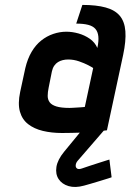

<svg xmlns="http://www.w3.org/2000/svg" viewBox="-20 -530 531 781"><path d="M407 -13H317L315 -3L241 87Q214 120 209.5 149Q205 178 218.5 198.5Q232 219 259 227Q286 235 322 225Q330 223 348.5 217.5Q367 212 387 206Q407 200 421 195.5Q435 191 434 191L425 119Q425 119 412 123Q399 127 380.5 133Q362 139 343.5 145Q325 151 314 155Q300 160 293.5 155.5Q287 151 288 141.5Q289 132 296 124L405 -2ZM376 -335Q366 -358 345 -372.5Q324 -387 299 -394Q274 -401 250 -401Q223 -401 196.5 -392Q170 -383 147.5 -365Q125 -347 108.5 -319Q92 -291 83 -253L62 -156Q52 -108 61 -76Q70 -44 94.5 -25Q119 -6 154.5 2.5Q190 11 232 11Q252 11 271.5 10.5Q291 10 309.5 9.5Q328 9 346 7.5Q364 6 381 4Q398 2 415 0L481 -307Q493 -364 490 -403Q487 -442 467.5 -465.5Q448 -489 410 -499.5Q372 -510 315 -510L290 -434Q319 -434 338.5 -429Q358 -424 368 -412.5Q378 -401 380 -382Q382 -363 376 -335ZM359 -253 325 -95Q325 -95 320.5 -94.5Q316 -94 308.5 -93.5Q301 -93 292.5 -92.5Q284 -92 276 -91.5Q268 -91 263 -91Q229 -91 209.5 -97Q190 -103 182 -114Q174 -125 174 -140Q174 -155 178 -174L191 -239Q194 -253 200.5 -262.5Q207 -272 216 -277.5Q225 -283 235.5 -285.5Q246 -288 257 -288Q280 -288 301.5 -280.5Q323 -273 338.5 -265Q354 -257 359 -253Z"/></svg>

Font: Advent Pro
Style: Italic
Weight: 400
Italic angle: -12°
Designer: VivaRado, Andreas Kalpakidis
Foundry: VivaRado, Andreas Kalpakidis
Version: Version 3.000